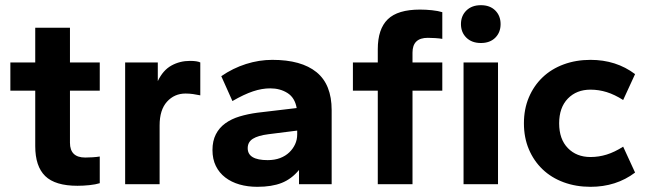

<svg xmlns="http://www.w3.org/2000/svg" viewBox="-20 -711 2504 741"><path d="M279 6Q193 6 154.5 -31.5Q116 -69 116 -147V-361H20V-470H116V-604H250V-470H365V-361H250V-160Q250 -103 309 -103Q321 -103 337.5 -104Q354 -105 365 -107V-4Q349 1 325.5 3.5Q302 6 279 6Z M463 0V-470H589V-398Q609 -440 641.5 -458Q674 -476 713 -476Q741 -476 753 -470V-343Q739 -346 725 -348Q711 -350 696 -350Q653 -350 624.5 -318.5Q596 -287 596 -227V0Z M973 10Q936 10 904.5 1Q873 -8 849.5 -26Q826 -44 813 -70.5Q800 -97 800 -132Q800 -167 813 -192.5Q826 -218 849.5 -235Q873 -252 904.5 -261.5Q936 -271 973 -276L1125 -294Q1118 -334 1089.5 -352Q1061 -370 1023 -370Q991 -370 956.5 -358.5Q922 -347 877 -321L834 -417Q879 -448 929.5 -464Q980 -480 1031 -480Q1143 -480 1201.5 -432.5Q1260 -385 1260 -286V0H1134V-55Q1105 -20 1067 -5Q1029 10 973 10ZM1013 -93Q1040 -93 1061 -101Q1082 -109 1096.5 -123Q1111 -137 1119 -154.5Q1127 -172 1127 -192V-207L1016 -193Q976 -188 956 -175.5Q936 -163 936 -139Q936 -93 1013 -93Z M1438 0V-361H1342V-470H1438V-521Q1438 -599 1476.5 -636.5Q1515 -674 1601 -674Q1624 -674 1647.5 -671.5Q1671 -669 1687 -664V-561Q1676 -563 1659.5 -564Q1643 -565 1631 -565Q1572 -565 1572 -508V-470H1687V-361H1572V0ZM1769 0V-470H1902V0ZM1836 -545Q1801 -545 1780 -565.5Q1759 -586 1759 -618Q1759 -650 1780 -670.5Q1801 -691 1836 -691Q1871 -691 1891.5 -670.5Q1912 -650 1912 -618Q1912 -586 1891.5 -565.5Q1871 -545 1836 -545Z M2259 10Q2203 10 2155.5 -7.5Q2108 -25 2074 -57.5Q2040 -90 2021 -135Q2002 -180 2002 -235Q2002 -290 2021 -335Q2040 -380 2074 -412.5Q2108 -445 2155.5 -462.5Q2203 -480 2259 -480Q2358 -480 2431 -425L2385 -325Q2352 -346 2321.5 -355.5Q2291 -365 2259 -365Q2205 -365 2171.5 -330.5Q2138 -296 2138 -235Q2138 -174 2171.5 -139.5Q2205 -105 2259 -105Q2291 -105 2321.5 -114.5Q2352 -124 2385 -145L2431 -45Q2358 10 2259 10Z"/></svg>

Font: Celebes
Style: Bold
Weight: 700
Designer: Anugrah Pasau
Foundry: Lafontype
Version: Version 1.000; ttfautohint (v1.8.4)